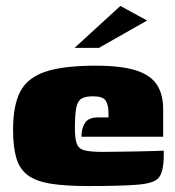

<svg xmlns="http://www.w3.org/2000/svg" viewBox="-20 -621 589 646"><path d="M278 5Q200 5 150.5 -3Q101 -11 73.5 -31.5Q46 -52 35 -89Q24 -126 24 -185Q24 -267 48.5 -313.5Q73 -360 133.5 -380Q194 -400 302 -400Q387 -400 436.5 -384.5Q486 -369 507.5 -336.5Q529 -304 529 -253V-161H254Q254 -189 266 -207.5Q278 -226 311 -226H345V-242Q345 -268 335.5 -282.5Q326 -297 293 -297Q267 -297 254 -289Q241 -281 236.5 -258Q232 -235 232 -189Q232 -154 238.5 -137Q245 -120 265 -115Q285 -110 325 -110Q341 -110 373 -110.5Q405 -111 440 -111.5Q475 -112 501 -113Q527 -114 531 -114V-91Q531 -74 527 -53.5Q523 -33 513 -22Q498 -4 442 0.5Q386 5 278 5ZM231 -460 385 -601 475 -552 313 -460Z"/></svg>

Font: Genos Thin Black
Style: Regular
Weight: 900
Version: Version 1.010